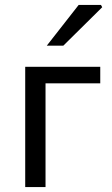

<svg xmlns="http://www.w3.org/2000/svg" viewBox="-20 -756 451 776"><path d="M81.9 0V-486H385.2V-419.3H164V0ZM169 -571.3 297.9 -736H388.2L393.1 -726.8L235.8 -571.3Z"/></svg>

Font: SourceSans3VF
Style: Regular
Weight: 200
Designer: Paul D. Hunt
Foundry: Adobe
Version: Version 3.052;hotconv 1.1.0;makeotfexe 2.6.0